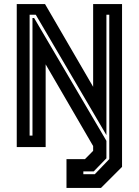

<svg xmlns="http://www.w3.org/2000/svg" viewBox="-20 -720 680 940"><path d="M305.5 200V59H396L436 18.5V-5L203.5 -405V0H62V-700H200.5L436 -295V-700H577.5V97L474.5 200ZM388 133H444L515 59V-648H501V-58.5L155 -648H125V-56H139V-632H147L501 -30.5V55L439 119H388Z"/></svg>

Font: Tourney Expanded Regular
Style: Bold
Weight: 700
Width: 7
Designer: Tyler Finck
Foundry: Etcetera Type Co
Version: Version 1.010; ttfautohint (v1.8.3)